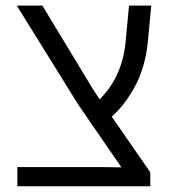

<svg xmlns="http://www.w3.org/2000/svg" viewBox="-20 -650 597 670"><path d="M40.5 0V-66.9H341.8L403.8 -65.9L253.9 -283.7L38.6 -630.4H127.9L300.8 -344.7L327.6 -303.2Q406.2 -381.8 418 -501.5L430.2 -630.4H507.8L496.1 -505.9Q490.2 -446.3 473.6 -400.4Q467.3 -380.9 458.3 -362.8Q449.2 -344.7 438.5 -326.7Q410.2 -279.3 370.1 -242.7L504.4 -48.8V0Z"/></svg>

Font: Open Sans
Style: Regular
Weight: 400
Designer: Monotype Design Team
Foundry: Monotype Imaging Inc.
Version: Version 3.000; ttfautohint (v1.8.4)